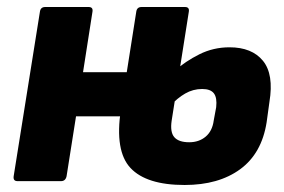

<svg xmlns="http://www.w3.org/2000/svg" viewBox="-20 -517 811 548"><path d="M30 0Q17 0 19 -14L94 -484Q96 -497 109 -497H233Q246 -497 244 -484L217 -311H368L348 -185H197L170 -14Q167 0 154 0ZM507 11Q398 11 352.5 -37.5Q307 -86 325 -204L369 -484Q371 -497 384 -497H508Q521 -497 519 -484L470 -173Q465 -140 477.5 -125.5Q490 -111 520 -111Q548 -111 567 -127Q586 -143 590 -173L597 -211Q600 -238 590.5 -250.5Q581 -263 557 -263Q531 -263 508.5 -250Q486 -237 466 -215L479 -315Q509 -342 549 -362Q589 -382 635 -382Q699 -382 730.5 -343.5Q762 -305 749 -226L741 -168Q727 -79 665.5 -34Q604 11 507 11Z"/></svg>

Font: Sofia Sans Semi Condensed Black
Style: Italic
Weight: 900
Italic angle: -9°
Version: Version 4.100